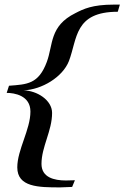

<svg xmlns="http://www.w3.org/2000/svg" viewBox="-20 -732 540 833"><path d="M500 -712C491 -712 482 -712 474 -712C380 -712 342 -693 307 -675C194 -619 211 -538 183 -463C147 -367 98 -366 19 -360L9 -329C42 -329 112 -318 112 -248C112 -170 55 -82 55 -6C55 80 147 81 241 81C248 81 286 79 293 79L305 50C294 50 280 51 266 51C215 51 160 38 160 -21C160 -95 206 -164 206 -242C206 -298 140 -339 82 -340C162 -343 252 -398 279 -467C316 -564 302 -681 491 -681Z"/></svg>

Font: Playball
Style: Regular
Weight: 400
Designer: Robert E. Leuschke
Foundry: Robert E. Leuschke
Version: Version 1.001